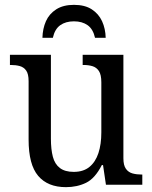

<svg xmlns="http://www.w3.org/2000/svg" viewBox="-20 -762 629 792"><path d="M252 10Q177 10 137.5 -36.5Q98 -83 98 -186V-427Q98 -457 88 -471Q78 -485 61.5 -489.5Q45 -494 24 -494H21V-536H190V-190Q190 -146 198 -115.5Q206 -85 227 -69Q248 -53 284 -53Q324 -53 349 -73.5Q374 -94 386 -130.5Q398 -167 398 -216V-422Q398 -454 388 -469Q378 -484 361.5 -489Q345 -494 324 -494H321V-536H489V-109Q489 -80 499.5 -65.5Q510 -51 527 -46.5Q544 -42 564 -42H567V0H417L405 -81H400Q372 -26 335 -8Q298 10 252 10ZM155 -606Q156 -644 169.5 -674.5Q183 -705 212 -723.5Q241 -742 285 -742Q330 -742 358.5 -723.5Q387 -705 401 -674.5Q415 -644 416 -606H372Q364 -642 341.5 -658Q319 -674 285 -674Q251 -674 228.5 -658Q206 -642 198 -606Z"/></svg>

Font: Noto Serif SemiCondensed
Style: Regular
Weight: 400
Width: 4
Designer: Monotype Design Team
Foundry: Monotype Imaging Inc.
Version: Version 2.013